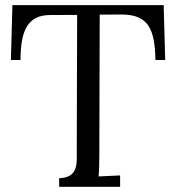

<svg xmlns="http://www.w3.org/2000/svg" viewBox="-20 -720 680 740"><path d="M616.7 -488.8 610.8 -700.2H27.8L22 -488.8H59.1C59.1 -606.9 89.8 -662.1 173.8 -662.1L277.3 -662.6L275.9 -155.8V-108.4C275.9 -64.9 262.7 -35.2 208 -33.2V0H442.9V-43.9L359.9 -40C361.8 -57.1 362.8 -83.5 362.8 -119.1L364.3 -663.6L448.7 -664.1C552.2 -664.1 576.7 -607.4 579.1 -488.8Z"/></svg>

Font: Parastoo
Style: Regular
Weight: 400
Foundry: Saber Rastikerdar (saber.rastikerdar@gmail.com)
Version: Version 2.0.1